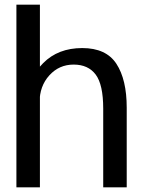

<svg xmlns="http://www.w3.org/2000/svg" viewBox="-20 -805 624 825"><path d="M50.5 0H151.5V-785H50.5ZM423.5 0H524.5V-342Q524.5 -463 480.2 -530.8Q436 -598.5 333.5 -598.5Q229.5 -598.5 165.5 -533.8Q101.5 -469 101.5 -396.5L150 -365Q150 -435 192 -481.2Q234 -527.5 296.5 -527.5Q359 -527.5 391.2 -484.5Q423.5 -441.5 423.5 -338Z"/></svg>

Font: Anybody UltraCondensed Thin
Style: Regular
Weight: 400
Version: Version 1.111